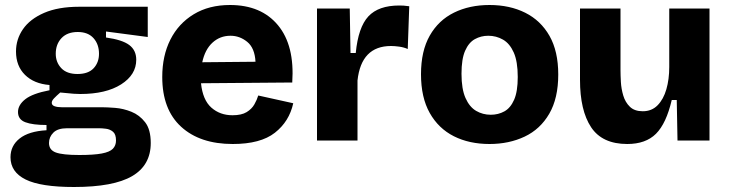

<svg xmlns="http://www.w3.org/2000/svg" viewBox="-20 -562 2921 768"><path d="M276 186Q143 186 82.5 156Q22 126 22 67Q22 21 58.5 -8Q95 -37 166 -41V-62Q111 -62 81.5 -73Q52 -84 52 -114Q52 -142 81 -165Q110 -188 178 -201V-222Q116 -227 80 -262.5Q44 -298 44 -356Q44 -405 72 -445.5Q100 -486 156.5 -510.5Q213 -535 297 -535H571V-414L404 -436V-412Q469 -403 497 -382Q525 -361 525 -323Q525 -263 464.5 -224.5Q404 -186 301 -186Q289 -186 274.5 -187Q260 -188 221 -192Q205 -178 196 -168.5Q187 -159 187 -151Q187 -141 198.5 -137Q210 -133 227 -133H388Q408 -133 440.5 -130.5Q473 -128 505.5 -115Q538 -102 560.5 -73Q583 -44 583 10Q583 99 508.5 142.5Q434 186 276 186ZM290 -266Q333 -266 354.5 -289Q376 -312 376 -347Q376 -385 354 -409.5Q332 -434 291 -434Q249 -434 226 -409.5Q203 -385 203 -347Q203 -313 225 -289.5Q247 -266 290 -266ZM297 58Q355 58 387 52Q419 46 431.5 33Q444 20 444 0Q444 -25 432 -35Q420 -45 404 -47Q388 -49 377 -49H248Q211 -49 193.5 -31.5Q176 -14 176 10Q176 38 203.5 48Q231 58 297 58Z M911 14Q780 14 704.5 -55Q629 -124 629 -254Q629 -339 661.5 -403.5Q694 -468 755 -505Q816 -542 900 -542Q1025 -542 1092 -461Q1159 -380 1149 -232L784 -229Q791 -162 825.5 -131.5Q860 -101 910 -101Q946 -101 966.5 -113.5Q987 -126 997.5 -144.5Q1008 -163 1013 -180L1153 -149Q1137 -76 1079.5 -31Q1022 14 911 14ZM902 -419Q860 -419 830 -391.5Q800 -364 789 -313L1002 -315Q999 -370 969 -394.5Q939 -419 902 -419Z M1248 0V-528H1379L1382 -350H1403Q1413 -453 1453.5 -496.5Q1494 -540 1577 -540Q1585 -540 1594.5 -539.5Q1604 -539 1617 -537L1611 -366Q1595 -373 1576.5 -375.5Q1558 -378 1544 -378Q1425 -378 1410 -240V0Z M1938 14Q1857 14 1795.5 -17Q1734 -48 1699 -110Q1664 -172 1664 -265Q1664 -358 1699 -419.5Q1734 -481 1796 -511.5Q1858 -542 1938 -542Q2019 -542 2081 -511Q2143 -480 2178 -418.5Q2213 -357 2213 -264Q2213 -169 2177 -107Q2141 -45 2078.5 -15.5Q2016 14 1938 14ZM1943 -103Q1973 -103 1997.5 -116.5Q2022 -130 2036.5 -163Q2051 -196 2051 -254Q2051 -316 2035 -352Q2019 -388 1992 -403.5Q1965 -419 1933 -419Q1904 -419 1879.5 -405.5Q1855 -392 1840.5 -359Q1826 -326 1826 -267Q1826 -206 1842 -170Q1858 -134 1884.5 -118.5Q1911 -103 1943 -103Z M2489 14Q2389 14 2344.5 -53Q2300 -120 2300 -243V-528H2462V-281Q2462 -262 2463.5 -234.5Q2465 -207 2473 -180Q2481 -153 2499.5 -135Q2518 -117 2551 -117Q2587 -117 2610.5 -141Q2634 -165 2645.5 -205Q2657 -245 2657 -294V-528H2818V0H2690L2687 -162H2667Q2645 -68 2604 -27Q2563 14 2489 14Z"/></svg>

Font: Bricolage Grotesque 10pt ExtraBold
Style: Regular
Weight: 800
Designer: Mathieu Triay
Foundry: Atelier Triay
Version: Version 1.000; ttfautohint (v1.8.4.7-5d5b);gftools[0.9.32]